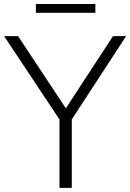

<svg xmlns="http://www.w3.org/2000/svg" viewBox="-33 -916 635 936"><path d="M257 0V-333.5L-13 -740H55L288 -388L518 -740H582L317 -334V0ZM142 -853.5V-896.5H432V-853.5Z"/></svg>

Font: Encode Sans Lt
Style: Regular
Weight: 300
Designer: Multiple Designers
Foundry: Impallari Type
Version: Version 3.002; ttfautohint (v1.8.3) -l 8 -r 50 -G 200 -x 14 